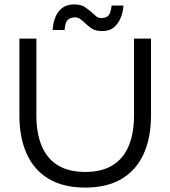

<svg xmlns="http://www.w3.org/2000/svg" viewBox="-20 -835 773 871"><path d="M367 16Q267 16 200.5 -24Q134 -64 101 -137.5Q68 -211 68 -311V-660H145V-311Q145 -232 168.5 -174.5Q192 -117 241 -86Q290 -55 367 -55Q443 -55 492 -86Q541 -117 564.5 -174.5Q588 -232 588 -311V-660H665V-311Q665 -211 632 -137.5Q599 -64 532.5 -24Q466 16 367 16ZM394 -781Q407 -769 416.5 -761Q426 -753 441 -753Q469 -754 477 -772.5Q485 -791 486 -810H540Q539 -785 529 -758Q519 -731 498.5 -712.5Q478 -694 444 -694Q415 -694 398 -704.5Q381 -715 365 -731Q351 -744 341.5 -750.5Q332 -757 317 -756Q299 -755 289.5 -746.5Q280 -738 277 -725Q274 -712 273 -699H219Q220 -727 230 -754Q240 -781 261 -798Q282 -815 316 -815Q346 -815 363 -804Q380 -793 394 -781Z"/></svg>

Font: Nata Sans
Style: Regular
Weight: 400
Designer: Daniel Uzquiano Cruz
Version: Version 1.001